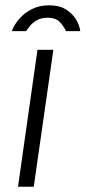

<svg xmlns="http://www.w3.org/2000/svg" viewBox="-20 -705 323 725"><path d="M48 0 121.5 -517H181.5L107.5 0ZM24.5 -587.5Q34 -612.5 53.2 -634.5Q72.5 -656.5 100.8 -670.8Q129 -685 165.5 -685Q203.5 -685 228.2 -669.8Q253 -654.5 266.8 -632Q280.5 -609.5 283 -587.5H229Q222 -604 206.8 -621Q191.5 -638 159.5 -638Q136 -638 120 -629Q104 -620 94 -608Q84 -596 78 -587.5Z"/></svg>

Font: Public Sans Thin ExtraLight
Style: Italic
Weight: 250
Italic angle: -8°
Version: Version 2.001